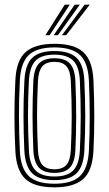

<svg xmlns="http://www.w3.org/2000/svg" viewBox="-20 -796 466 824"><path d="M213.8 8Q126.5 8 88.2 -28.8Q50 -65.5 46 -147.5Q42.2 -222.5 42 -296.4Q41.8 -370.2 46 -452.5Q50.2 -537.8 90.4 -572.9Q130.5 -608 213.8 -608Q298.5 -608 337.6 -572.1Q376.8 -536.2 381 -452.2Q384.5 -374.8 384.6 -298.8Q384.8 -222.8 381 -147.5Q376.5 -62.2 336.4 -27.1Q296.2 8 213.8 8ZM213.8 -7.5Q288.5 -7.5 323 -40.1Q357.5 -72.8 361.5 -148.8Q365 -220.2 365.1 -294.4Q365.2 -368.5 361.5 -451.2Q357.8 -527 323.4 -559.8Q289 -592.5 213.8 -592.5Q138.5 -592.5 103.9 -560Q69.2 -527.5 65.2 -451.2Q61 -365 61.4 -293.6Q61.8 -222.2 65.2 -148.5Q69 -73.2 103.2 -40.4Q137.5 -7.5 213.8 -7.5ZM213.8 -23Q146.8 -23 117.4 -53Q88 -83 84.5 -150Q81 -226 80.8 -297.1Q80.5 -368.2 84.8 -450.2Q88.2 -519.2 118.8 -548.1Q149.2 -577 213.8 -577Q278.5 -577 308.6 -547.9Q338.8 -518.8 342 -450.5Q345.8 -370.8 345.9 -299.1Q346 -227.5 342 -149.8Q338.5 -81.8 308.6 -52.4Q278.8 -23 213.8 -23ZM213.8 -38.5Q269 -38.5 294.4 -64.6Q319.8 -90.8 322.8 -151.5Q326.2 -223.8 326.4 -294.4Q326.5 -365 322.8 -449Q320 -511 293.8 -536.2Q267.5 -561.5 213.8 -561.5Q156.8 -561.5 131.9 -534.8Q107 -508 104 -448.8Q100.2 -372.8 100.1 -302Q100 -231.2 104 -150.5Q107 -90.2 132.6 -64.4Q158.2 -38.5 213.8 -38.5ZM213.8 -54Q168 -54 147 -76.6Q126 -99.2 123.2 -151Q119.8 -229.5 119.6 -299.4Q119.5 -369.2 123.2 -448.2Q126 -501.5 147.5 -523.8Q169 -546 213.8 -546Q259 -546 280 -523.4Q301 -500.8 303.5 -448.2Q307.2 -363 307 -292.5Q306.8 -222 303.5 -152Q300.8 -99.2 279.8 -76.6Q258.8 -54 213.8 -54ZM213.8 -69.5Q249 -69.5 265.4 -88.9Q281.8 -108.2 284 -152.8Q287.5 -224.8 287.8 -292.9Q288 -361 284 -447.2Q282 -491 265.9 -510.8Q249.8 -530.5 213.8 -530.5Q177.2 -530.5 161.1 -510.6Q145 -490.8 142.8 -447.5Q139 -367.5 139 -299.6Q139 -231.8 142.8 -151.8Q145 -108.5 161.2 -89Q177.5 -69.5 213.8 -69.5ZM174.8 -645 257.8 -776H279.5L193 -645ZM245.8 -645 343.2 -776H365.2L264 -645ZM210.5 -645 300.5 -776H322.5L228.5 -645Z"/></svg>

Font: Big Shoulders Inline Text SemiBold
Style: Regular
Weight: 600
Designer: Patric King
Foundry: XO Type Co
Version: Version 1.000